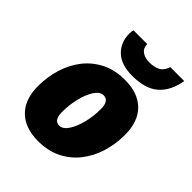

<svg xmlns="http://www.w3.org/2000/svg" viewBox="-221 -913 1049 1049"><g transform="rotate(45 303.5 -388.5)"><path d="M253.9 9.8Q152.3 9.8 96.7 -45.7Q41 -101.1 41 -203.1Q41 -273.9 60.8 -338.6Q80.6 -403.3 120.1 -453.9Q159.7 -504.4 218 -533.7Q276.4 -563 353 -563Q455.1 -563 510.5 -507.6Q565.9 -452.1 565.9 -350.1Q565.9 -279.3 546.1 -214.6Q526.4 -149.9 486.8 -99.4Q447.3 -48.8 389.2 -19.5Q331.1 9.8 253.9 9.8ZM274.9 -131.8Q303.2 -131.8 325.2 -165.3Q347.2 -198.7 360.1 -250.2Q373 -301.8 373 -356Q373 -420.9 331.1 -420.9Q303.2 -420.9 281.2 -387.7Q259.3 -354.5 246.6 -303Q233.9 -251.5 233.9 -196.8Q233.9 -131.8 274.9 -131.8ZM364.7 -606Q280.8 -606 235.8 -648.2Q190.9 -690.4 190.9 -759.8Q190.9 -777.3 194.8 -787.1H300.8Q300.8 -755.9 323 -740Q345.2 -724.1 380.9 -724.1Q412.6 -724.1 439.5 -736.1Q466.3 -748 479 -787.1H586.9Q571.8 -698.7 519 -652.3Q466.3 -606 364.7 -606Z"/></g></svg>

Font: Open Sans ExtraBold
Style: Italic
Weight: 800
Italic angle: -12°
Designer: Monotype Design Team
Foundry: Monotype Imaging Inc.
Version: Version 3.000; ttfautohint (v1.8.4)